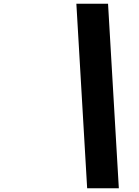

<svg xmlns="http://www.w3.org/2000/svg" viewBox="-20 -880 738 1020"><path d="M385.7 -860H554L611.3 120H443Z"/></svg>

Font: Hussar
Style: BdWideOblFour
Weight: 700
Foundry: Cannot Into Space Fonts
Version: Version 2.00